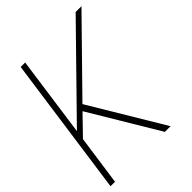

<svg xmlns="http://www.w3.org/2000/svg" viewBox="-212 -805 909 909"><g transform="rotate(-45 243.0 -350.0)"><path d="M391.5 0H353.5L147 -345L55 -250L19.5 0H-10.5L88 -700H118L61.5 -297L456 -700H495L170.5 -369Z"/></g></svg>

Font: Urbanist Thin
Style: Italic
Weight: 100
Italic angle: -8°
Designer: Corey Hu
Foundry: Corey Hu
Version: Version 1.321; ttfautohint (v1.8.4.7-5d5b)